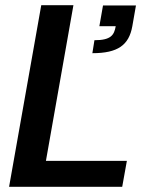

<svg xmlns="http://www.w3.org/2000/svg" viewBox="-20 -720 590 740"><path d="M15 0H451L469 -100H157L263 -700H139ZM336 -515C434 -515 477 -546 490 -619L504 -699H377L363 -619H426C420 -585 408 -565 344 -565Z"/></svg>

Font: Uncut Sans Semibold
Style: Italic
Weight: 600
Italic angle: -10°
Designer: Kasper Nordkvist
Foundry: Uncut Type
Version: Version 1.111;FEAKit 1.0